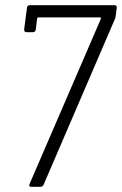

<svg xmlns="http://www.w3.org/2000/svg" viewBox="-20 -720 470 740"><path d="M100 0H136C141 0 146 -3 148 -8L423 -647C424 -651 426 -655 426 -659L430 -690C431 -696 427 -700 422 -700H95C89 -700 84 -696 84 -690L73 -606C73 -600 76 -596 82 -596H107C113 -596 117 -600 118 -606L123 -649C124 -651 126 -653 128 -653H365C368 -653 370 -650 369 -648L94 -11C91 -4 93 0 100 0Z"/></svg>

Font: Barlow Semi Condensed Light
Style: Italic
Weight: 300
Width: 4
Italic angle: -7°
Designer: Jeremy Tribby
Foundry: Tribby Type
Version: Version 1.422;hotconv 1.0.109;makeotfexe 2.5.65596